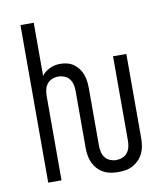

<svg xmlns="http://www.w3.org/2000/svg" viewBox="-83 -805 766 882"><g transform="rotate(-10 300.0 -363.5)"><path d="M398 8Q381 8 363.5 5Q346 2 330 -6.5Q314 -15 302 -28Q290 -41 282.5 -57Q275 -73 272 -90.5Q269 -108 269 -126V-394Q269 -409 265.5 -423.5Q262 -438 253 -449.5Q244 -461 230 -466.5Q216 -472 202 -472Q187 -472 173 -466.5Q159 -461 150 -449.5Q141 -438 137.5 -423.5Q134 -409 134 -394V0H72V-735H134V-487Q149 -507 172 -517.5Q195 -528 220 -528Q237 -528 253 -524Q269 -520 282.5 -510.5Q296 -501 306 -487.5Q316 -474 321.5 -458.5Q327 -443 329 -426.5Q331 -410 331 -394V-126Q331 -111 334.5 -96.5Q338 -82 347 -70.5Q356 -59 370 -53.5Q384 -48 398 -48Q413 -48 427 -53.5Q441 -59 450 -70.5Q459 -82 462.5 -96.5Q466 -111 466 -126V-520H528V-126Q528 -108 525 -90.5Q522 -73 514.5 -57Q507 -41 494.5 -28Q482 -15 466.5 -6.5Q451 2 433.5 5Q416 8 398 8Z"/></g></svg>

Font: Iosevka Light Extended
Style: Regular
Weight: 300
Width: 7
Monospace: yes
Designer: Belleve Invis
Foundry: Belleve Invis
Version: Version 32.5.0; ttfautohint (v1.8.4)